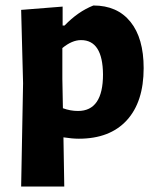

<svg xmlns="http://www.w3.org/2000/svg" viewBox="-20 -494 566 699"><path d="M208 -470V-401H215Q264 -452 320 -474Q407 -474 455 -414.5Q503 -355 503 -246Q503 -123 441.5 -56Q380 11 267 11Q243 11 211 6L214 185H57L64 -191L57 -458ZM207 -207 209 -100Q236 -90 264 -90Q355 -90 355 -223Q354 -348 275 -348Q242 -348 207 -319Z"/></svg>

Font: Alegreya Sans ExtraBold
Style: Regular
Weight: 800
Designer: Juan Pablo del Peral
Foundry: Huerta Tipografica
Version: Version 2.007